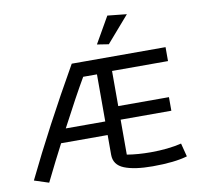

<svg xmlns="http://www.w3.org/2000/svg" viewBox="-90 -937 1102 1044"><g transform="rotate(-10 461.0 -415.0)"><path d="M486 -695 569 -840 675 -829 550 -685ZM458 -91V-200H201Q157 -116 100 0L20 -26Q153 -301 333 -616H851V-539H542V-345H822V-270H542V-77Q602 -67 673 -67Q768 -67 843 -85L862 -11Q791 10 670 10Q570 10 514 -12.5Q458 -35 458 -91ZM458 -275V-535H382Q328 -443 240 -275Z"/></g></svg>

Font: Athiti Medium
Style: Regular
Weight: 500
Designer: CadsonDemak Team
Foundry: CadsonDemak
Version: Version 1.033